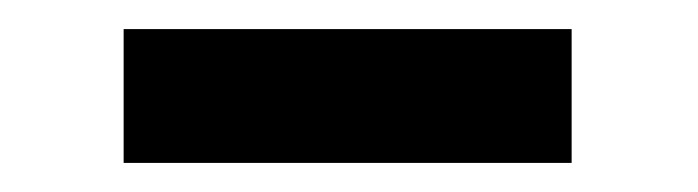

<svg xmlns="http://www.w3.org/2000/svg" viewBox="-20 -347 480 132"><path d="M65 -327H373V-235H65Z"/></svg>

Font: Panefresco 600wt
Style: Regular
Weight: 600
Designer: Campivisivi
Foundry: Campivisivi & Chank Co
Version: Version 1.001